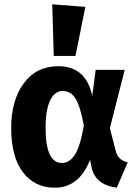

<svg xmlns="http://www.w3.org/2000/svg" viewBox="-20 -856 637 893"><path d="M223 -836 377 -824 331 -596H230ZM251 -548Q380 -548 409 -410L425 -531H560L491 -260L518 -155Q529 -110 574 -101L523 17Q424 4 406 -77L399 -113Q348 17 235 17Q141 17 86.5 -55Q32 -127 32 -261Q32 -389 90.5 -468.5Q149 -548 251 -548ZM192 -261Q192 -98 268 -98Q303 -98 328 -136Q353 -174 370 -272Q353 -363 331 -398Q309 -433 272 -433Q235 -433 213.5 -389.5Q192 -346 192 -261Z"/></svg>

Font: FiraGO
Style: Bold
Weight: 700
Designer: bBox Type
Foundry: bBox Type GmbH
Version: Version 1.001;PS 001.001;hotconv 1.0.88;makeotf.lib2.5.64775